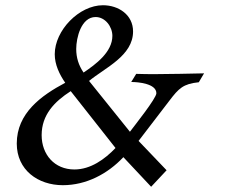

<svg xmlns="http://www.w3.org/2000/svg" viewBox="-20 -689 858 733"><path d="M44 -141C44 -40 125 18 220 18C309 18 391 -25 451 -89L557 24L616 -39L509 -151L627 -305C662 -351 679 -369 739 -375L759 -409C698 -408 636 -406 575 -406C550 -406 525 -406 500 -407L481 -376C507 -376 577 -370 577 -333C577 -314 494 -210 476 -186L320 -380C382 -431 488 -476 488 -569C488 -633 432 -669 373 -669C282 -669 189 -573 189 -482C189 -442 207 -405 229 -373C137 -324 44 -257 44 -141ZM139 -173C139 -251 188 -301 250 -341L421 -124C380 -81 326 -42 264 -42C188 -42 139 -99 139 -173ZM271 -502C271 -545 290 -624 345 -624C382 -624 409 -587 409 -552C409 -490 345 -443 299 -412C280 -440 271 -469 271 -502Z"/></svg>

Font: KpRoman
Style: SemiboldItalic
Weight: 600
Italic angle: -11°
Version: Version 0.66